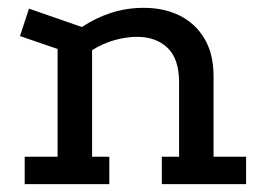

<svg xmlns="http://www.w3.org/2000/svg" viewBox="-20 -470 672 490"><path d="M43 0V-70H127V-345L31 -378L54 -448L189 -401Q225 -425 264.5 -437.5Q304 -450 347 -450Q399 -450 439 -430Q479 -410 502 -371Q525 -332 525 -276V-70H608V0H393V-70H437V-260Q437 -320 407.5 -348Q378 -376 330 -376Q302 -376 272 -367.5Q242 -359 215 -342V-70H259V0Z"/></svg>

Font: Podkova Medium
Style: Regular
Weight: 500
Designer: Ilya Yudin
Foundry: Cyreal (www.cyreal.org)
Version: Version 2.103